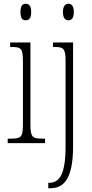

<svg xmlns="http://www.w3.org/2000/svg" viewBox="-20 -762 489 1022"><path d="M117 -654C134 -654 146 -664 146 -698C146 -731 134 -742 117 -742C100 -742 89 -731 89 -698C89 -664 100 -654 117 -654ZM344 -654C360 -654 373 -664 373 -698C373 -731 360 -742 344 -742C329 -742 315 -731 315 -698C315 -664 329 -654 344 -654ZM21 0H220V-24H207C152 -24 142 -32 142 -100V-536H34V-512H41C94 -512 102 -503 102 -434V-99C102 -31 92 -24 36 -24H21ZM237 240H247C315 240 369 198 369 16V-536H262V-512H272C319 -512 329 -502 329 -437V18C329 167 296 211 242 211H237Z"/></svg>

Font: Noto Serif Lao ExtraCondensed ExtraLight
Style: Regular
Weight: 200
Width: 2
Designer: Monotype Design Team
Foundry: Monotype Imaging Inc.
Version: Version 2.003